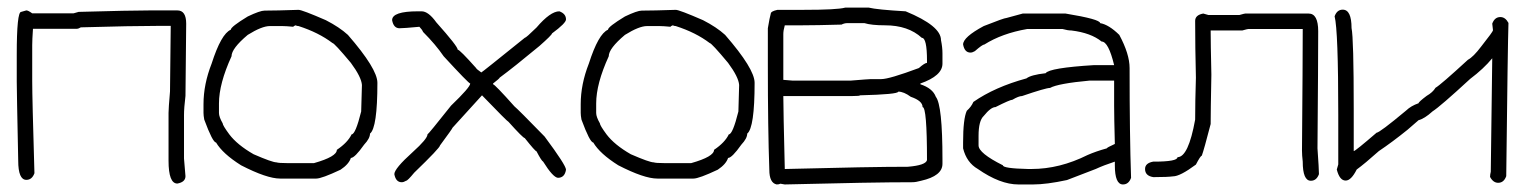

<svg xmlns="http://www.w3.org/2000/svg" viewBox="-20 -489 4040 509"><path d="M49.8 -461.4Q54.7 -461.4 65.4 -453.6H174.8L188.5 -457.5Q327.1 -461.4 377.9 -461.4H450.2Q473.6 -461.4 473.6 -426.3Q473.6 -392.6 471.7 -234.9Q467.8 -202.6 467.8 -184.1V-68.8Q471.7 -24.9 471.7 -22Q471.7 -6.3 450.2 -2.4Q426.8 -2.4 426.8 -63V-189.9Q426.8 -201.2 430.7 -246.6Q430.7 -267.1 432.6 -420.4H399.4Q330.6 -420.4 194.3 -416.5Q188 -412.6 182.6 -412.6H67.4Q65.4 -383.3 65.4 -369.6V-273.9Q65.4 -228.5 71.3 -29.8Q64.9 -12.2 49.8 -12.2Q28.3 -12.2 28.3 -63Q24.4 -250.5 24.4 -272V-344.2Q24.4 -457.5 36.1 -457.5Z M771.5 -462.9Q780.8 -462.9 843.8 -435.5Q879.9 -417 902.3 -396.5Q980.5 -306.6 980.5 -269.5Q980.5 -150.4 960.9 -134.8Q960.9 -122.1 945.3 -105.5Q920.4 -70.3 910.2 -70.3Q904.8 -53.7 882.8 -39.1Q833 -15.6 818.4 -15.6H722.7Q687.5 -15.6 619.1 -50.8Q570.3 -81.5 552.7 -111.3Q543.9 -111.3 521.5 -171.9Q519.5 -182.6 519.5 -189.5V-212.9Q519.5 -265.6 541 -320.3Q566.4 -399.4 591.8 -410.2Q591.8 -418 636.7 -445.3Q669.4 -460.9 681.6 -460.9H683.6Q711.9 -460.9 771.5 -462.9ZM757.8 -418Q738.3 -419.9 728.5 -419.9H695.3Q674.3 -419.9 636.7 -396.5Q593.8 -360.4 593.8 -339.8Q560.5 -267.1 560.5 -214.8V-189.5Q560.5 -179.2 570.3 -162.1Q570.3 -156.7 587.9 -132.8Q608.9 -105 652.3 -80.1Q701.7 -58.6 712.9 -58.6Q718.8 -56.6 740.2 -56.6H812.5Q873 -73.7 873 -91.8Q901.9 -111.3 912.1 -132.8Q922.4 -132.8 937.5 -193.4Q939.5 -260.7 939.5 -263.7Q938 -284.7 910.2 -322.3Q866.2 -375 861.3 -375Q824.7 -402.8 771.5 -419.9Q767.1 -419.9 763.7 -421.9Q757.8 -419.9 757.8 -418Z M1097.7 -459Q1115.7 -459 1136.7 -429.7Q1193.4 -366.2 1193.4 -357.4Q1198.7 -357.4 1242.2 -308.6Q1242.2 -306.6 1255.9 -296.9Q1257.3 -296.9 1371.1 -388.7Q1374.5 -388.7 1402.3 -416Q1439 -459 1462.9 -459Q1480.5 -452.6 1480.5 -437.5Q1480.5 -427.7 1443.4 -400.4Q1443.4 -396.5 1410.2 -367.2Q1341.8 -310.5 1304.7 -283.2Q1304.7 -281.2 1287.1 -267.6V-265.6Q1291.5 -265.6 1343.8 -207Q1353 -199.7 1423.8 -127Q1480.5 -50.8 1480.5 -39.1Q1477.1 -17.6 1459 -17.6Q1445.8 -19 1419.9 -60.5Q1415.5 -62.5 1402.3 -87.9Q1398.9 -87.9 1371.1 -123Q1366.7 -123 1328.1 -166Q1325.7 -166 1257.8 -236.3L1179.7 -150.4Q1179.7 -148.4 1146.5 -103.5Q1146.5 -97.2 1078.1 -31.2Q1060.5 -9.8 1056.6 -9.8Q1050.3 -5.9 1044.9 -5.9Q1029.3 -5.9 1025.4 -27.3Q1025.4 -42 1074.2 -85.9Q1113.3 -121.1 1113.3 -132.8Q1115.7 -133.3 1175.8 -209Q1226.6 -257.8 1226.6 -267.6Q1222.2 -268.1 1156.2 -339.8Q1134.8 -371.1 1101.6 -404.3Q1099.1 -410.6 1091.8 -418Q1050.3 -414.1 1039.1 -414.1Q1023.4 -414.1 1019.5 -435.5Q1019.5 -459 1087.9 -459Z M1771.5 -462.9Q1780.8 -462.9 1843.8 -435.5Q1879.9 -417 1902.3 -396.5Q1980.5 -306.6 1980.5 -269.5Q1980.5 -150.4 1960.9 -134.8Q1960.9 -122.1 1945.3 -105.5Q1920.4 -70.3 1910.2 -70.3Q1904.8 -53.7 1882.8 -39.1Q1833 -15.6 1818.4 -15.6H1722.7Q1687.5 -15.6 1619.1 -50.8Q1570.3 -81.5 1552.7 -111.3Q1543.9 -111.3 1521.5 -171.9Q1519.5 -182.6 1519.5 -189.5V-212.9Q1519.5 -265.6 1541 -320.3Q1566.4 -399.4 1591.8 -410.2Q1591.8 -418 1636.7 -445.3Q1669.4 -460.9 1681.6 -460.9H1683.6Q1711.9 -460.9 1771.5 -462.9ZM1757.8 -418Q1738.3 -419.9 1728.5 -419.9H1695.3Q1674.3 -419.9 1636.7 -396.5Q1593.8 -360.4 1593.8 -339.8Q1560.5 -267.1 1560.5 -214.8V-189.5Q1560.5 -179.2 1570.3 -162.1Q1570.3 -156.7 1587.9 -132.8Q1608.9 -105 1652.3 -80.1Q1701.7 -58.6 1712.9 -58.6Q1718.8 -56.6 1740.2 -56.6H1812.5Q1873 -73.7 1873 -91.8Q1901.9 -111.3 1912.1 -132.8Q1922.4 -132.8 1937.5 -193.4Q1939.5 -260.7 1939.5 -263.7Q1938 -284.7 1910.2 -322.3Q1866.2 -375 1861.3 -375Q1824.7 -402.8 1771.5 -419.9Q1767.1 -419.9 1763.7 -421.9Q1757.8 -419.9 1757.8 -418Z M2220.7 -468.8H2283.2Q2304.7 -463.4 2380.9 -459Q2474.6 -420.4 2474.6 -382.8Q2478.5 -363.3 2478.5 -347.7V-320.3Q2478.5 -288.1 2419.9 -267.6V-265.6Q2452.6 -254.9 2460.9 -232.4Q2478.5 -210.4 2478.5 -66.4V-54.7Q2478.5 -22.5 2421.9 -9.8Q2408.2 -5.9 2398.4 -5.9Q2294.4 -5.9 2060.5 0Q2050.3 -2 2048.8 -2Q2045.4 0 2039.1 0Q2019.5 -3.9 2019.5 -39.1Q2015.6 -147.9 2015.6 -316.4V-414.1Q2020.5 -443.4 2023.4 -453.1Q2023.4 -459 2041 -462.9H2109.4Q2199.7 -462.9 2220.7 -468.8ZM2210.9 -423.8Q2143.6 -421.9 2105.5 -421.9H2060.5Q2056.6 -408.2 2056.6 -398.4V-277.3L2080.1 -275.4H2236.3Q2283.7 -279.3 2289.1 -279.3H2316.4Q2337.4 -279.3 2416 -308.6Q2431.6 -322.3 2437.5 -322.3V-328.1Q2437.5 -388.7 2423.8 -388.7Q2387.7 -421.9 2326.2 -421.9Q2290.5 -421.9 2271.5 -427.7H2226.6Q2218.3 -427.7 2210.9 -423.8ZM2240.2 -234.4H2056.6Q2056.6 -200.7 2060.5 -41H2062.5Q2287.6 -46.9 2386.7 -46.9Q2434.1 -50.8 2437.5 -64.5Q2437.5 -205.1 2425.8 -205.1Q2425.8 -221.7 2394.5 -232.4Q2376 -246.1 2361.3 -246.1Q2361.3 -238.8 2259.8 -236.3Q2259.8 -234.4 2240.2 -234.4Z M2691.4 -453.1H2804.7Q2896.5 -438 2896.5 -427.7Q2919.4 -423.8 2947.3 -396.5Q2974.6 -345.7 2974.6 -308.6Q2974.6 -130.9 2978.5 -17.6Q2972.2 0 2957 0Q2935.5 0 2935.5 -50.8V-60.5Q2905.8 -50.8 2884.8 -41L2808.6 -11.7Q2754.4 0 2718.8 0H2679.7Q2631.3 0 2572.3 -41Q2542.5 -58.1 2533.2 -95.7V-111.3Q2533.2 -173.8 2543 -195.3Q2554.7 -205.6 2560.5 -218.8Q2617.2 -258.3 2701.2 -281.2Q2712.9 -290.5 2752 -294.9Q2761.7 -309.1 2880.9 -316.4H2933.6Q2918.5 -378.9 2900.4 -378.9Q2872.1 -401.9 2820.3 -408.2Q2810.5 -408.2 2796.9 -412.1H2703.1Q2636.2 -400.4 2589.8 -371.1Q2584.5 -371.1 2564.5 -353.5Q2558.1 -349.6 2552.7 -349.6Q2537.1 -349.6 2533.2 -371.1Q2533.2 -390.6 2587.9 -419.9Q2642.1 -441.4 2648.4 -441.4ZM2574.2 -103.5Q2574.2 -83 2638.7 -50.8Q2638.7 -42.5 2705.1 -41H2714.8Q2789.1 -41 2863.3 -78.1Q2885.7 -87.9 2914.1 -95.7Q2914.1 -97.7 2935.5 -107.4Q2933.6 -178.2 2933.6 -209V-275.4H2869.1Q2784.7 -267.6 2763.7 -255.9Q2752.4 -255.9 2689.5 -234.4Q2680.7 -234.4 2664.1 -224.6Q2657.7 -224.6 2619.1 -205.1Q2606.9 -205.1 2587.9 -181.6Q2574.2 -168.9 2574.2 -128.9Z M3169.9 -453.1 3183.6 -449.2H3265.6Q3279.3 -453.1 3281.2 -453.1H3449.2Q3474.6 -453.1 3474.6 -406.2Q3474.6 -326.7 3472.7 -95.7Q3476.6 -40.5 3476.6 -27.3Q3470.2 -9.8 3455.1 -9.8Q3433.6 -9.8 3433.6 -60.5Q3431.6 -77.6 3431.6 -89.8Q3433.6 -328.6 3433.6 -412.1H3289.1Q3287.1 -412.1 3273.4 -408.2H3189.5Q3189.5 -376 3191.4 -291Q3189.5 -191.4 3189.5 -160.2Q3171.9 -92.3 3166 -76.2Q3162.6 -76.2 3150.4 -52.7Q3108.4 -21.5 3089.8 -21.5Q3074.7 -19.5 3043 -19.5H3037.1Q3015.6 -22.9 3015.6 -41Q3015.6 -56.6 3037.1 -60.5H3039.1Q3101.6 -60.5 3101.6 -72.3Q3130.4 -72.3 3148.4 -171.9Q3148.4 -219.2 3150.4 -283.2Q3148.4 -363.3 3148.4 -433.6Q3148.4 -449.2 3169.9 -453.1Z M3539.6 -463.4Q3563 -463.4 3563 -414.6Q3568.8 -387.2 3568.8 -199.7V-88.4Q3572.8 -88.4 3629.4 -137.2Q3637.2 -137.2 3707.5 -195.8Q3720.7 -208.5 3740.7 -215.3Q3740.7 -218.8 3762.2 -234.9Q3778.3 -244.1 3785.6 -256.3Q3798.8 -263.7 3871.6 -330.6Q3885.7 -337.9 3906.7 -365.7Q3938 -405.3 3938 -408.7L3936 -426.3Q3942.4 -443.8 3957.5 -443.8Q3970.7 -443.8 3979 -428.2Q3977.1 -372.1 3973.1 -22Q3966.8 -4.4 3951.7 -4.4Q3938.5 -4.4 3930.2 -20Q3930.2 -25.9 3932.1 -33.7L3936 -334.5Q3913.1 -306.6 3877.4 -279.8Q3797.9 -206.5 3777.8 -193.8Q3756.3 -174.3 3740.7 -170.4L3711.4 -145Q3670.9 -112.3 3635.3 -88.4Q3598.1 -55.2 3576.7 -39.6Q3562 -10.3 3547.4 -10.3Q3531.2 -10.3 3523.9 -39.6L3527.8 -53.2V-184.1Q3527.8 -408.2 3518.1 -445.8Q3524.4 -463.4 3539.6 -463.4Z"/></svg>

Font: CEF Fonts CJK Mono
Style: Regular
Weight: 400
Designer: PartyBoss (派对大魔王)
Version: Release 2.25